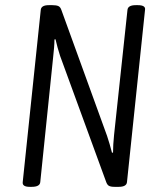

<svg xmlns="http://www.w3.org/2000/svg" viewBox="-20 -722 630 744"><path d="M95 2Q66 2 68 -16L138 -684Q140 -702 169 -702H183Q198 -702 206 -698.5Q214 -695 218 -683L395 -195Q400 -180 405 -163Q410 -146 414 -130L418 -131Q418 -160 422 -199L474 -684Q476 -702 506 -702H514Q545 -702 542 -684L472 -16Q470 2 440 2H424Q409 2 402 -2Q395 -6 391 -18L213 -505Q208 -520 203.5 -536.5Q199 -553 195 -570L191 -569Q191 -554 189.5 -537Q188 -520 186 -501L136 -16Q134 2 103 2Z"/></svg>

Font: Asap Condensed Condensed Light
Style: Italic
Weight: 300
Width: 3
Italic angle: -6°
Designer: Pablo Cosgaya
Foundry: Omnibus-Type
Version: Version 3.001; ttfautohint (v1.8.4.7-5d5b)